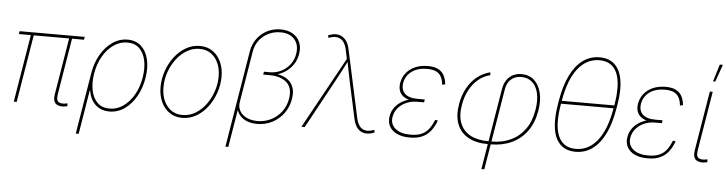

<svg xmlns="http://www.w3.org/2000/svg" viewBox="-53 -1020 5611 1483"><g transform="rotate(5 2752.5 -278.0)"><path d="M474.6 1Q424.3 11.7 396.7 -8.5Q369.1 -28.8 378.4 -85.4L452.6 -534.2H475.1L400.9 -85.4Q393.1 -37.6 415 -25.1Q437 -12.7 477.1 -22Q480.5 -22.9 479.2 -22.7Q478 -22.5 481.4 -22.9L483.4 -1.5Q481.4 -1 479.2 -0.5Q477.1 0 474.6 1ZM67.4 0 155.8 -534.2H178.2L89.8 0ZM61 -523.4 64.9 -545.9H569.8L565.9 -523.4Z M565.9 204.1 644.5 -271.5Q657.7 -352.1 694.6 -415.8Q731.4 -479.5 785.2 -516.6Q838.9 -553.7 902.3 -553.7Q966.3 -553.7 1007.1 -516.6Q1047.9 -479.5 1063.2 -415.5Q1078.6 -351.6 1065.4 -271.5Q1052.2 -190.9 1015.9 -126.7Q979.5 -62.5 926.3 -25.4Q873 11.7 808.6 11.7Q764.6 11.7 731 -6.3Q697.3 -24.4 676 -57.9Q654.8 -91.3 647.5 -136.7H644.5L588.4 204.1ZM808.6 -10.7Q866.2 -10.7 914.8 -45.2Q963.4 -79.6 997.1 -138.7Q1030.8 -197.8 1043 -271.5Q1055.2 -345.2 1043 -404.1Q1030.8 -462.9 995.4 -497.1Q960 -531.2 902.3 -531.2Q844.7 -531.2 795.9 -497.1Q747.1 -462.9 713.1 -404.1Q679.2 -345.2 667 -271.5Q654.8 -197.8 667 -138.7Q679.2 -79.6 714.8 -45.2Q750.5 -10.7 808.6 -10.7Z M1373.5 11.7Q1317.4 11.7 1275.4 -16.8Q1233.4 -45.4 1210.2 -95.7Q1187 -146 1187 -210.9Q1187 -273.4 1207.5 -334.2Q1228 -395 1265.4 -444.6Q1302.7 -494.1 1353.3 -523.9Q1403.8 -553.7 1463.9 -553.7Q1520 -553.7 1561.5 -525.1Q1603 -496.6 1626.2 -446.5Q1649.4 -396.5 1649.4 -331.5Q1649.4 -269.5 1628.9 -208.5Q1608.4 -147.5 1571.3 -97.7Q1534.2 -47.9 1483.6 -18.1Q1433.1 11.7 1373.5 11.7ZM1374 -10.7Q1429.2 -10.7 1475.3 -39.1Q1521.5 -67.4 1555.4 -114Q1589.4 -160.6 1608.2 -217.3Q1627 -273.9 1627 -330.6Q1627 -389.6 1606.9 -434.8Q1586.9 -480 1550 -505.6Q1513.2 -531.2 1463.4 -531.2Q1410.6 -531.2 1364.7 -504.4Q1318.8 -477.5 1283.9 -431.6Q1249 -385.7 1229.2 -328.9Q1209.5 -272 1209.5 -211.9Q1209.5 -123 1254.2 -66.9Q1298.8 -10.7 1374 -10.7Z M1726.1 204.1 1850.1 -546.9Q1859.4 -602.5 1890.9 -645Q1922.4 -687.5 1969.5 -711.4Q2016.6 -735.4 2072.8 -735.4Q2127.9 -735.4 2166.5 -712.9Q2205.1 -690.4 2222.4 -650.6Q2239.7 -610.8 2231 -558.6Q2223.1 -511.2 2198.2 -475.3Q2173.3 -439.5 2138.9 -416.7Q2104.5 -394 2067.9 -385.7L2068.8 -390.6Q2098.1 -386.2 2126 -374.8Q2153.8 -363.3 2174.6 -342Q2195.3 -320.8 2204.6 -287.6Q2213.9 -254.4 2206.1 -207.5Q2195.8 -144.5 2160.2 -95.9Q2124.5 -47.4 2071.3 -19.8Q2018.1 7.8 1954.6 7.8Q1912.6 7.8 1879.4 -4.4Q1846.2 -16.6 1824.5 -39.6Q1802.7 -62.5 1794.9 -94.2L1800.3 -108.4L1748.5 204.1ZM1955.1 -14.6Q2012.2 -14.6 2060.8 -39.3Q2109.4 -64 2141.8 -107.4Q2174.3 -150.9 2183.6 -207.5Q2197.8 -293 2150.6 -334.5Q2103.5 -376 2018.6 -376H1968.3L1972.2 -398.4H2017.1Q2065.4 -398.4 2106.2 -418.9Q2147 -439.5 2174.1 -475.6Q2201.2 -511.7 2208.5 -558.6Q2219.7 -627 2182.9 -669.9Q2146 -712.9 2073.2 -712.9Q2023.9 -712.9 1981.2 -692.1Q1938.5 -671.4 1909.7 -634.3Q1880.9 -597.2 1872.6 -546.9L1806.6 -147.9Q1800.3 -108.9 1818.1 -78.9Q1835.9 -48.8 1871.8 -31.7Q1907.7 -14.6 1955.1 -14.6Z M2297.4 0 2601.6 -552.7 2586.9 -622.6Q2578.6 -662.1 2560.5 -684.6Q2542.5 -707 2515.1 -712.2Q2487.8 -717.3 2451.7 -704.1L2446.3 -702.1L2440.9 -721.7Q2458 -728.5 2471.9 -731.9Q2485.8 -735.4 2499.5 -735.4Q2526.4 -735.4 2548.1 -723.4Q2569.8 -711.4 2585 -688.2Q2600.1 -665 2607.4 -630.9L2721.2 -105Q2730 -65.4 2747.3 -43Q2764.6 -20.5 2791.5 -15.4Q2818.4 -10.3 2854.5 -23.4L2859.9 -25.4L2865.2 -5.9Q2848.6 1 2833.3 4.4Q2817.9 7.8 2804.2 7.8Q2777.3 7.8 2756.8 -4.2Q2736.3 -16.1 2722.2 -39.3Q2708 -62.5 2700.7 -96.7L2638.7 -381.8Q2630.4 -420.9 2623 -460Q2615.7 -499 2607.4 -538.1H2612.8Q2593.3 -499 2573 -460Q2552.7 -420.9 2531.2 -381.8L2323.2 0Z M3138.7 9.8Q3077.6 9.8 3037.4 -9.8Q2997.1 -29.3 2979.5 -63Q2961.9 -96.7 2968.8 -139.6Q2974.6 -175.8 2993.9 -204.1Q3013.2 -232.4 3043 -252.2Q3072.8 -272 3110.1 -282.5Q3147.5 -293 3189.5 -293H3228.5L3225.1 -270.5H3170.4Q3127.4 -270.5 3089.1 -254.2Q3050.8 -237.8 3024.9 -208Q2999 -178.2 2992.2 -137.7Q2982.9 -82 3023.4 -47.4Q3064 -12.7 3142.1 -12.7Q3195.3 -12.7 3229.2 -28.6Q3263.2 -44.4 3284.7 -73.7Q3306.2 -103 3322.3 -143.6L3343.3 -139.6Q3326.7 -94.7 3301.3 -61Q3275.9 -27.3 3236.6 -8.8Q3197.3 9.8 3138.7 9.8ZM3186 -270.5Q3142.1 -270.5 3109.9 -279.3Q3077.6 -288.1 3057.9 -305.2Q3038.1 -322.3 3030.5 -347.4Q3022.9 -372.6 3028.3 -405.3Q3036.1 -449.7 3063.2 -482.9Q3090.3 -516.1 3133.1 -534.4Q3175.8 -552.7 3230.5 -552.7Q3277.8 -552.7 3308.1 -538.1Q3338.4 -523.4 3354.7 -494.9Q3371.1 -466.3 3375.5 -423.8L3352.5 -418Q3347.2 -476.1 3317.6 -503.2Q3288.1 -530.3 3227.1 -530.3Q3154.8 -530.3 3108.4 -497.1Q3062 -463.9 3051.3 -407.2Q3042.5 -353.5 3073.5 -323.2Q3104.5 -293 3173.8 -293H3228.5L3225.1 -270.5Z M3710.9 204.1 3814.9 -423.3Q3822.3 -467.8 3842.3 -496.6Q3862.3 -525.4 3891.6 -539.6Q3920.9 -553.7 3956.5 -553.7Q4015.1 -553.7 4054 -519Q4092.8 -484.4 4107.9 -423.6Q4123 -362.8 4109.9 -283.2Q4094.2 -189.5 4047.4 -124.5Q4000.5 -59.6 3928.5 -25.9Q3856.4 7.8 3765.6 7.8H3743.2Q3652.3 7.8 3591.6 -25.9Q3530.8 -59.6 3505.4 -123.8Q3480 -188 3495.1 -279.3Q3506.8 -349.6 3537.1 -404.8Q3567.4 -460 3612.8 -496.3Q3658.2 -532.7 3714.4 -546.4L3716.3 -524.4Q3665.5 -512.2 3624.5 -478Q3583.5 -443.8 3555.9 -392.1Q3528.3 -340.3 3517.6 -275.9Q3503.4 -190.9 3526.9 -132.6Q3550.3 -74.2 3606.4 -44.4Q3662.6 -14.6 3747.1 -14.6H3769.5Q3854.5 -14.6 3920.9 -46.4Q3987.3 -78.1 4030.3 -139.2Q4073.2 -200.2 4087.4 -288.1Q4099.6 -360.8 4087.6 -415.5Q4075.7 -470.2 4042.2 -500.7Q4008.8 -531.2 3956.5 -531.2Q3927.2 -531.2 3902.6 -520Q3877.9 -508.8 3860.8 -485.1Q3843.8 -461.4 3837.4 -423.3L3733.4 204.1Z M4423.3 7.8Q4351.1 7.8 4306.9 -33.2Q4262.7 -74.2 4249.8 -153.6Q4236.8 -232.9 4256.3 -348.1L4261.7 -379.4Q4281.7 -494.6 4321 -574Q4360.4 -653.3 4417.2 -694.3Q4474.1 -735.4 4546.4 -735.4Q4619.1 -735.4 4663.1 -694.3Q4707 -653.3 4720.5 -574Q4733.9 -494.6 4713.9 -379.4L4708.5 -348.1Q4689 -232.9 4649.4 -153.6Q4609.9 -74.2 4553 -33.2Q4496.1 7.8 4423.3 7.8ZM4423.3 -14.6Q4522 -14.6 4589.8 -99.6Q4657.7 -184.6 4686 -348.1L4691.4 -379.4Q4719.7 -543 4682.6 -627.9Q4645.5 -712.9 4546.9 -712.9Q4448.2 -712.9 4380.4 -627.9Q4312.5 -543 4284.2 -379.4L4278.8 -348.1Q4250.5 -184.6 4287.6 -99.6Q4324.7 -14.6 4423.3 -14.6ZM4268.1 -352.5 4271.5 -375H4702.1L4698.7 -352.5Z M4982.4 9.8Q4921.4 9.8 4881.1 -9.8Q4840.8 -29.3 4823.2 -63Q4805.7 -96.7 4812.5 -139.6Q4818.4 -175.8 4837.6 -204.1Q4856.9 -232.4 4886.7 -252.2Q4916.5 -272 4953.9 -282.5Q4991.2 -293 5033.2 -293H5072.3L5068.8 -270.5H5014.2Q4971.2 -270.5 4932.9 -254.2Q4894.5 -237.8 4868.7 -208Q4842.8 -178.2 4835.9 -137.7Q4826.7 -82 4867.2 -47.4Q4907.7 -12.7 4985.8 -12.7Q5039.1 -12.7 5073 -28.6Q5106.9 -44.4 5128.4 -73.7Q5149.9 -103 5166 -143.6L5187 -139.6Q5170.4 -94.7 5145 -61Q5119.6 -27.3 5080.3 -8.8Q5041 9.8 4982.4 9.8ZM5029.8 -270.5Q4985.8 -270.5 4953.6 -279.3Q4921.4 -288.1 4901.6 -305.2Q4881.8 -322.3 4874.3 -347.4Q4866.7 -372.6 4872.1 -405.3Q4879.9 -449.7 4907 -482.9Q4934.1 -516.1 4976.8 -534.4Q5019.5 -552.7 5074.2 -552.7Q5121.6 -552.7 5151.9 -538.1Q5182.1 -523.4 5198.5 -494.9Q5214.8 -466.3 5219.2 -423.8L5196.3 -418Q5190.9 -476.1 5161.4 -503.2Q5131.8 -530.3 5070.8 -530.3Q4998.5 -530.3 4952.1 -497.1Q4905.8 -463.9 4895 -407.2Q4886.2 -353.5 4917.2 -323.2Q4948.2 -293 5017.6 -293H5072.3L5068.8 -270.5Z M5436.5 1Q5386.2 11.7 5358.6 -8.5Q5331.1 -28.8 5340.3 -85.4L5416.5 -545.9H5439L5362.8 -85.4Q5355 -37.6 5377 -25.1Q5398.9 -12.7 5439 -22Q5442.4 -22.9 5441.2 -22.7Q5439.9 -22.5 5443.4 -22.9L5445.3 -1.5Q5443.4 -1 5441.2 -0.5Q5439 0 5436.5 1ZM5434.1 -626.5 5475.1 -760.3H5499L5451.7 -626.5Z"/></g></svg>

Font: Inter Thin
Style: Italic
Weight: 250
Italic angle: -9.3988°
Designer: Rasmus Andersson
Foundry: rsms
Version: Version 4.001;git-66647c0bb